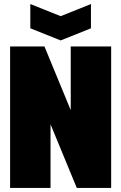

<svg xmlns="http://www.w3.org/2000/svg" viewBox="-20 -930 600 950"><path d="M30 0V-700H200L330 -385V-700H530V0H360L230 -315V0ZM430 -910V-790L280 -730L130 -790V-910L280 -850Z"/></svg>

Font: Tektur Condensed Black
Style: Regular
Weight: 900
Width: 3
Designer: Adam Jagosz
Foundry: Adam Jagosz
Version: Version 1.005;gftools[0.9.30]